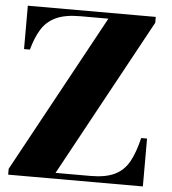

<svg xmlns="http://www.w3.org/2000/svg" viewBox="-53 -799 757 847"><g transform="rotate(5 325.5 -375.0)"><path d="M14.5 0V-26L395 -724H271Q203 -724 162.5 -704.8Q122 -685.5 99.2 -648.5Q76.5 -611.5 62 -558H36V-750H602.5V-724L222 -26H376Q444 -26 484.5 -46Q525 -66 547.5 -107.2Q570 -148.5 585 -212H611V0Z"/></g></svg>

Font: Bodoni Moda 9pt ExtraBold
Style: Regular
Weight: 800
Designer: Owen Earl
Foundry: indestructible type
Version: Version 2.005